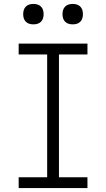

<svg xmlns="http://www.w3.org/2000/svg" viewBox="-20 -957 540 977"><path d="M75 0V-55H220V-680H75V-735H425V-680H280V-55H425V0ZM350 -833Q339 -833 329 -836Q319 -839 311.5 -846.5Q304 -854 301 -864Q298 -874 298 -885Q298 -896 301 -906Q304 -916 311.5 -923.5Q319 -931 329 -934Q339 -937 350 -937Q361 -937 371 -934Q381 -931 388.5 -923.5Q396 -916 399 -906Q402 -896 402 -885Q402 -874 399 -864Q396 -854 388.5 -846.5Q381 -839 371 -836Q361 -833 350 -833ZM150 -833Q139 -833 129 -836Q119 -839 111.5 -846.5Q104 -854 101 -864Q98 -874 98 -885Q98 -896 101 -906Q104 -916 111.5 -923.5Q119 -931 129 -934Q139 -937 150 -937Q161 -937 171 -934Q181 -931 188.5 -923.5Q196 -916 199 -906Q202 -896 202 -885Q202 -874 199 -864Q196 -854 188.5 -846.5Q181 -839 171 -836Q161 -833 150 -833Z"/></svg>

Font: Iosevka Slab Light
Style: Regular
Weight: 300
Monospace: yes
Designer: Belleve Invis
Foundry: Belleve Invis
Version: Version 11.1.0; ttfautohint (v1.8.3)